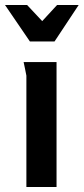

<svg xmlns="http://www.w3.org/2000/svg" viewBox="-40 -744 333 764"><path d="M128 -660 68 -724H-20L79 -579H177L273 -724H187ZM65 -443V0H185V-497H54C55 -492 65 -445 65 -443Z"/></svg>

Font: Rosario
Style: Bold
Weight: 700
Designer: Hector Gatti
Foundry: Omnibus Type
Version: Version 1.100